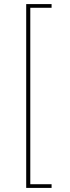

<svg xmlns="http://www.w3.org/2000/svg" viewBox="-20 -780 341 938"><path d="M232 138V120H128V-742H232V-760H108V138Z"/></svg>

Font: IBM Plex Thai Thin
Style: Regular
Weight: 100
Designer: Mike Abbink, Paul van der Laan, Pieter van Rosmalen, Ben Mitchell, Mark Frömberg
Foundry: Bold Monday
Version: Version 1.0